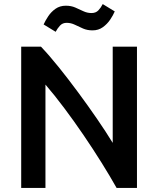

<svg xmlns="http://www.w3.org/2000/svg" viewBox="-20 -922 777 942"><path d="M84 0V-693H181Q222 -650 269 -591.5Q316 -533 364 -468Q412 -403 456 -339Q500 -275 533 -221V-693H652V0H552Q520 -57 478.5 -123.5Q437 -190 390 -259Q343 -328 295 -392Q247 -456 203 -507V0ZM253 -766 194 -802Q202 -820 216.5 -842Q231 -864 252.5 -879Q274 -894 303 -894Q329 -894 349.5 -885Q370 -876 389 -867Q408 -858 429 -858Q450 -858 462.5 -871Q475 -884 484 -902L543 -866Q535 -847 520.5 -825.5Q506 -804 484.5 -788.5Q463 -773 434 -773Q408 -773 387.5 -782Q367 -791 347.5 -800.5Q328 -810 307 -810Q287 -810 274.5 -796.5Q262 -783 253 -766Z"/></svg>

Font: Ubuntu Sans SemiBold
Style: Regular
Weight: 600
Designer: Dalton Maag Ltd
Foundry: Dalton Maag Ltd
Version: Version 1.006; ttfautohint (v1.8.4.7-5d5b)